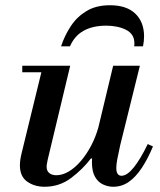

<svg xmlns="http://www.w3.org/2000/svg" viewBox="-20 -701 611 733"><path d="M150 12Q112 12 84 -7.5Q56 -27 56 -70Q56 -89 62 -114L144 -450H248L162 -91Q161 -84 159.5 -77.5Q158 -71 158 -65Q158 -48 168.5 -40Q179 -32 195 -32Q218 -32 242 -46Q266 -60 288 -85.5Q310 -111 327.5 -144Q345 -177 356 -216L334 -96H327Q296 -55 251.5 -21.5Q207 12 150 12ZM65 -425V-450H224V-425ZM412 12Q393 12 374 3.5Q355 -5 343 -25.5Q331 -46 331 -82Q331 -96 333.5 -114Q336 -132 341 -154L412 -450H514L439 -147Q432 -116 428 -94.5Q424 -73 424 -60Q424 -30 444 -30Q465 -30 490.5 -61.5Q516 -93 544 -151L564 -142Q544 -94 521 -59.5Q498 -25 471.5 -6.5Q445 12 412 12ZM213 -524Q227 -566 250.5 -601.5Q274 -637 310.5 -659Q347 -681 400 -681Q463 -681 496.5 -649Q530 -617 530 -562Q530 -554 529 -544Q528 -534 526 -524H492Q493 -527 493 -530Q493 -533 493 -536Q493 -571 461.5 -587Q430 -603 385 -603Q335 -603 300 -584Q265 -565 247 -524Z"/></svg>

Font: Libre Bodoni
Style: Italic
Weight: 400
Italic angle: -13°
Designer: Pablo Impallari, Rodrigo Fuenzalida
Foundry: Impallari Type
Version: Version 2.005;gftools[0.9.23]